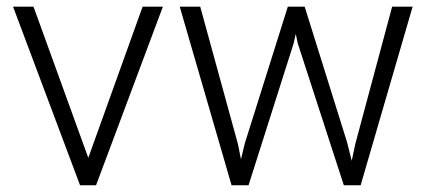

<svg xmlns="http://www.w3.org/2000/svg" viewBox="-20 -548 1275 568"><path d="M79.1 -528.3 241.2 -81.1 401.9 -528.3H461.9L264.2 0H216.8L18.6 -528.3Z M704.1 -123.5 831.5 -528.3H881.3L1006.8 -127L1020.5 -72.3L1031.2 -122.6L1140.1 -528.3H1200.7L1046.9 0H997.1L860.8 -419.9L855 -447.8L848.6 -419.4L715.3 0H665L511.7 -528.3H572.3L684.1 -121.1L692.9 -76.7Z"/></svg>

Font: Vazirmatn UI FD ExtraLight
Style: Regular
Weight: 200
Designer: Saber Rastikerdar
Foundry: Saber Rastikerdar
Version: Version 33.003